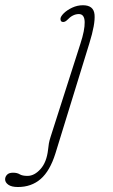

<svg xmlns="http://www.w3.org/2000/svg" viewBox="-142 -478 442 751"><path d="M207.5 -308.5 75 121.5Q53.5 190.5 17.2 222Q-19 253.5 -72 253.5Q-97 253.5 -109.5 244.5Q-122 235.5 -122 223.5Q-122 213.5 -114.5 205.5Q-107 197.5 -91 197.5Q-75 197.5 -64.8 203.8Q-54.5 210 -34.5 210Q-7.5 210 16.5 183.2Q40.5 156.5 46 107.5Q47.5 93.5 49.2 83Q51 72.5 56 57L172.5 -307Q190 -360.5 189.2 -391.8Q188.5 -423 166.5 -423Q142.5 -423 121 -400Q113 -392 105 -392Q94.5 -392 94.5 -404Q94.5 -413 107.2 -425.8Q120 -438.5 140.2 -448Q160.5 -457.5 182.5 -457.5Q224.5 -457.5 227.8 -420.8Q231 -384 207.5 -308.5Z"/></svg>

Font: Fraunces 9pt S100 Thin
Style: Italic
Weight: 100
Italic angle: -16°
Version: Version 1.000; ttfautohint (v1.8.3)